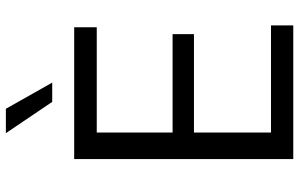

<svg xmlns="http://www.w3.org/2000/svg" viewBox="-198 -796 995 638"><g transform="rotate(-90 299.0 -477.5)"><path d="M89 0H533V-74H177V-330H504V-401H177V-653H527V-728H89ZM175 -955 279 -801H343L256 -955Z"/></g></svg>

Font: Wafeq
Style: Regular
Weight: 400
Designer: Rasmus Andersson & Azza Alameddine
Foundry: Google & TypeTogether
Version: Version 3.000;FEAKit 1.0